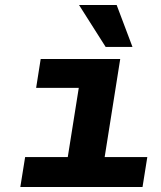

<svg xmlns="http://www.w3.org/2000/svg" viewBox="-20 -745 640 765"><path d="M400.9 -558.1 294.9 -725.1H444.8L507.8 -558.1ZM61 0 80.1 -119.1H250L293.9 -395H124L142.1 -509.8H459L397 -119.1H566.9L547.9 0Z"/></svg>

Font: Office Code Pro Bold Italic
Style: Regular
Weight: 700
Italic angle: -9°
Designer: Nathan Rutzky & Paul D. Hunt
Foundry: Adobe Systems Incorporated
Version: Version 1.004;PS 001.004;hotconv 1.0.70;makeotf.lib2.5.58329